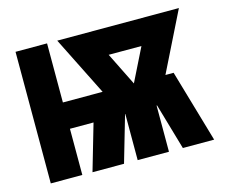

<svg xmlns="http://www.w3.org/2000/svg" viewBox="-81 -639 882 747"><g transform="rotate(-15 360.0 -265.0)"><path d="M37 0H164V-186H259L205 0H332L386 -186H387V0H513V-186H515L569 0H695L610 -292H577L695 -530H205L324 -292H164V-530H37ZM450 -292 384 -425H516Z"/></g></svg>

Font: Iosevka Sparkle Extrabold
Style: Regular
Weight: 800
Designer: Belleve Invis
Foundry: Belleve Invis
Version: Version 4.5.0; ttfautohint (v1.8.3)